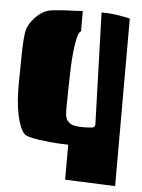

<svg xmlns="http://www.w3.org/2000/svg" viewBox="-51 -736 578 782"><g transform="rotate(5 237.5 -345.0)"><path d="M332.5 -694.8Q351.1 -694.8 357.9 -694.3Q404.3 -690.9 449.2 -680.2V4.9L244.1 -3.4V-146.5Q226.6 -147 199.7 -148.2Q172.9 -149.4 123.3 -156.2Q73.7 -163.1 63.5 -173.8Q44.4 -193.4 32.5 -248.3Q20.5 -303.2 22 -389.2Q22.5 -408.7 22.7 -437.7Q22.9 -466.8 23.2 -481.9Q23.4 -497.1 23.9 -518.1Q24.4 -539.1 25.4 -550.8Q26.4 -562.5 27.8 -575.7Q29.3 -588.9 31.7 -597.7Q34.2 -606.4 37.6 -613.3Q50.8 -639.2 75.2 -660.4Q99.6 -681.6 127 -685.5Q163.1 -690.4 255.9 -693.8V-611.8Q248 -605 244.6 -595.7Q227.1 -539.6 225.6 -399.9Q225.1 -382.8 224.9 -363.3Q224.6 -343.8 224.4 -332.8Q224.1 -321.8 223.9 -308.8Q223.6 -295.9 223.9 -289.3Q224.1 -282.7 224.4 -274.7Q224.6 -266.6 225.8 -262.5Q227.1 -258.3 228.3 -253.7Q229.5 -249 231.7 -246.1Q233.9 -243.2 236.3 -240.5Q238.8 -237.8 242.7 -234.4Q261.7 -218.3 335.4 -224.6Q340.3 -225.1 343.8 -228.8Q347.2 -232.4 347.2 -237.3V-237.8Z"/></g></svg>

Font: Some Time Later
Style: Regular
Weight: 400
Version: Version 003.300